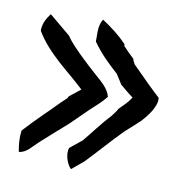

<svg xmlns="http://www.w3.org/2000/svg" viewBox="-60 -542 578 582"><g transform="rotate(10 229.0 -251.5)"><path d="M27 -109C24 -87 26 -64 30 -44C53 -45 69 -69 85 -83C112 -107 138 -131 166 -155C184 -172 201 -190 219 -207C237 -224 252 -236 267 -255C261 -280 238 -298 220 -314C202 -330 185 -345 168 -362C151 -379 132 -397 119 -417L53 -472C52 -468 31 -448 32 -417C70 -353 132 -312 184 -263C172 -253 161 -245 150 -236L147 -230C126 -211 104 -187 84 -168C64 -148 45 -129 27 -109ZM178 -82C170 -54 188 -25 195 -20L231 -50C265 -85 300 -126 335 -161C350 -174 364 -187 378 -200C398 -221 423 -254 419 -279C405 -292 392 -304 379 -317L330 -366C329 -369 323 -377 323 -382C311 -393 300 -404 289 -416V-421C267 -444 240 -465 212 -483C206 -474 202 -460 202 -445V-414C225 -381 252 -355 281 -329C287 -319 294 -310 300 -299C313 -288 327 -276 341 -266C332 -251 319 -239 305 -225C300 -215 293 -207 287 -199C262 -173 237 -138 215 -112Z"/></g></svg>

Font: SolarCharger
Style: 550
Weight: 400
Designer: Mew Too
Foundry: Cannot Into Space Fonts/KineticPlasma Fonts
Version: Version 1.100